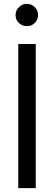

<svg xmlns="http://www.w3.org/2000/svg" viewBox="-20 -979 281 999"><path d="M120 -843C136 -843 149.7 -848.5 161 -859.5C172.3 -870.5 178 -884 178 -900C178 -916.7 172.3 -930.7 161 -942C149.7 -953.3 136 -959 120 -959C104 -959 90.2 -953.3 78.5 -942C66.8 -930.7 61 -916.7 61 -900C61 -884 66.8 -870.5 78.5 -859.5C90.2 -848.5 104 -843 120 -843ZM75 0H166V-750H75Z"/></svg>

Font: Orkney
Style: Regular
Weight: 400
Designer: Samuel Oakes and Alfredo Marco Pradil
Foundry: Alfredo Marco Pradil
Version: 1.0; ttfautohint (v1.5)